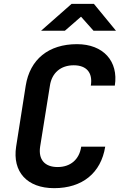

<svg xmlns="http://www.w3.org/2000/svg" viewBox="-20 -970 640 1000"><path d="M194 -810H318L402 -883L467 -810H584L469 -950H353ZM262 10C409 10 506 -69 528 -206H403C393 -139 347 -100 280 -100C213 -100 179 -139 189 -206L240 -524C250 -591 297 -630 364 -630C431 -630 464 -591 453 -524H578C598 -651 518 -740 381 -740C233 -740 136 -661 114 -524L64 -206C44 -75 121 10 262 10Z"/></svg>

Font: JetBrains Mono
Style: Bold Italic
Weight: 558
Italic angle: -9°
Monospace: yes
Designer: Philipp Nurullin, Konstantin Bulenkov
Foundry: JetBrains
Version: Version 2.305